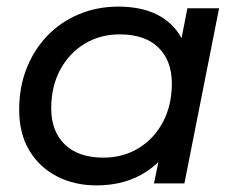

<svg xmlns="http://www.w3.org/2000/svg" viewBox="-20 -555 722 581"><path d="M272 6Q205 6 152 -21.5Q99 -49 68.5 -100Q38 -151 38 -223Q38 -291 60.5 -348Q83 -405 123.5 -447Q164 -489 219 -512Q274 -535 338 -535Q407 -535 455 -511Q503 -487 529 -440.5Q555 -394 555 -327Q555 -229 521 -153.5Q487 -78 423.5 -36Q360 6 272 6ZM293 -78Q353 -78 400 -107Q447 -136 473.5 -186.5Q500 -237 500 -302Q500 -372 459 -411.5Q418 -451 342 -451Q283 -451 236 -422.5Q189 -394 162 -343.5Q135 -293 135 -227Q135 -158 176 -118Q217 -78 293 -78ZM446 0 474 -137 506 -260 519 -386 547 -530H643L538 0Z"/></svg>

Font: Montserrat Thin Medium
Style: Italic
Weight: 500
Italic angle: -11.3°
Version: Version 9.000